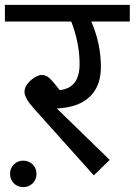

<svg xmlns="http://www.w3.org/2000/svg" viewBox="-40 -709 550 784"><path d="M490 -621H333Q372 -530 372 -436Q372 -357 326 -313.5Q280 -270 192 -266L408 -56L343 7L100 -264Q77 -290 68.5 -306Q60 -322 60 -334Q60 -351 72.5 -367Q85 -383 102 -393Q119 -403 131 -403Q148 -403 162.5 -389.5Q177 -376 204 -341Q285 -350 285 -447Q285 -533 251 -621H-20V-689H490ZM1 1Q1 -22 16.5 -37.5Q32 -53 55 -53Q78 -53 93.5 -37.5Q109 -22 109 1Q109 24 93.5 39.5Q78 55 55 55Q32 55 16.5 39.5Q1 24 1 1Z"/></svg>

Font: FiraGO
Style: Regular
Weight: 400
Designer: bBox Type
Foundry: bBox Type GmbH
Version: Version 1.001;April 20, 2020;FontCreator 12.0.0.2555 64-bit